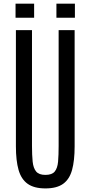

<svg xmlns="http://www.w3.org/2000/svg" viewBox="-20 -1025 498 1055"><path d="M229.5 10.3Q167.5 10.3 132.1 -14.9Q96.7 -40 82 -91.3Q67.4 -142.6 67.4 -220.7V-859.4H155.8V-223.1Q155.8 -172.9 159.4 -137Q163.1 -101.1 178.7 -82.5Q194.3 -64 229.5 -64Q265.6 -64 280.8 -82.5Q295.9 -101.1 299.1 -136.7Q302.2 -172.4 302.2 -222.7V-859.4H390.1V-220.7Q390.1 -142.6 376 -91.3Q361.8 -40 326.9 -14.9Q292 10.3 229.5 10.3ZM290 -927.7V-1004.9H391.6V-927.7ZM65.4 -927.7V-1004.9H167.5V-927.7Z"/></svg>

Font: AntonioLight
Style: Regular
Weight: 300
Designer: Vernon Adams
Foundry: Vernon Adams
Version: Version 1.002